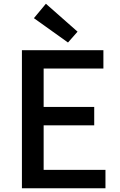

<svg xmlns="http://www.w3.org/2000/svg" viewBox="-20 -1005 640 1025"><path d="M97 0H543V-98H213V-336H483V-434H213V-639H532V-737H97ZM343 -778 394 -836 225 -985 161 -908Z"/></svg>

Font: Source Han Sans JP Medium
Style: Regular
Weight: 500
Designer: Ryoko NISHIZUKA 西塚涼子 (kana, bopomofo & ideographs); Paul D. Hunt (Latin, Greek & Cyrillic); Sandoll Communications 산돌커뮤니
Foundry: Adobe
Version: Version 2.002;hotconv 1.0.116;makeotfexe 2.5.65601